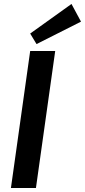

<svg xmlns="http://www.w3.org/2000/svg" viewBox="-20 -947 428 967"><path d="M258 -690 161 0H35L132 -690ZM340 -927 388 -838 164 -725 132 -778Z"/></svg>

Font: Exo 2 SemiBold
Style: Italic
Weight: 600
Italic angle: -8°
Designer: Natanael Gama
Foundry: Natanael Gama
Version: Version 2.010